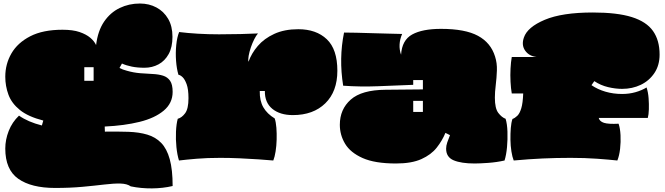

<svg xmlns="http://www.w3.org/2000/svg" viewBox="-20 -895 3776 1091"><path d="M293 173Q158 173 84 121Q10 69 10 -51Q10 -101 29.5 -151Q49 -201 88 -238Q139 -202 218 -182L226 -210Q140 -232 93 -270Q46 -308 28 -357Q10 -406 10 -459Q10 -531 45 -591.5Q80 -652 152 -689Q224 -726 335 -726Q394 -726 432 -713Q470 -700 493 -680.5Q516 -661 526 -639Q536 -720 571.5 -772Q607 -824 660 -849.5Q713 -875 775 -875Q827 -875 869 -852.5Q911 -830 935.5 -788Q960 -746 960 -686Q960 -627 938.5 -588Q917 -549 881 -529.5Q845 -510 801 -510Q761 -510 729 -516.5Q697 -523 673 -534L659 -509Q677 -499 701 -493Q739 -482 777 -479Q815 -476 848 -474.5Q881 -473 906.5 -465Q932 -457 946.5 -436Q961 -415 961 -373Q961 -309 910.5 -266.5Q860 -224 773 -202.5Q686 -181 575 -176L576 -147Q649 -148 709.5 -146Q770 -144 817 -130Q864 -116 896 -83Q928 -50 944.5 9.5Q961 69 961 162Q906 175 843.5 175.5Q781 176 723 164Q702 149 664.5 148Q627 147 573 153.5Q519 160 449 166.5Q379 173 293 173ZM459 -436H512V-513H459Z M997 17Q987 -15 982.5 -59Q978 -103 980 -147Q982 -191 990 -220Q1013 -226 1032 -251.5Q1051 -277 1051 -337Q1051 -388 1040.5 -416.5Q1030 -445 1017 -457Q1004 -469 994 -470Q984 -503 980.5 -548.5Q977 -594 981.5 -639Q986 -684 998 -713Q1045 -707 1104 -703.5Q1163 -700 1225 -700Q1287 -700 1347 -701.5Q1407 -703 1446 -705Q1436 -694 1425 -672.5Q1414 -651 1405.5 -626Q1397 -601 1393 -578.5Q1389 -556 1392 -544Q1409 -592 1445 -634Q1481 -676 1538.5 -702.5Q1596 -729 1675 -729Q1777 -729 1837 -672Q1897 -615 1897 -493Q1897 -375 1828.5 -308Q1760 -241 1644 -241Q1571 -241 1527.5 -276.5Q1484 -312 1485 -378H1456Q1455 -322 1476.5 -285Q1498 -248 1541 -222Q1548 -201 1550.5 -169Q1553 -137 1552 -101.5Q1551 -66 1546 -34.5Q1541 -3 1533 17Q1500 14 1449 10.5Q1398 7 1341 4.5Q1284 2 1232 2Q1157 2 1097.5 7Q1038 12 997 17Z M2230 34Q2110 34 2040.5 3Q1971 -28 1941 -78Q1911 -128 1911 -186Q1911 -274 1973 -329Q2035 -384 2171 -385L2383 -387V-440H2328V-413Q2226 -409 2127 -405Q2028 -401 1930 -408Q1905 -564 1935 -710Q1964 -710 2005.5 -709Q2047 -708 2093.5 -706.5Q2140 -705 2185 -704Q2230 -703 2265 -702Q2252 -672 2250.5 -642Q2249 -612 2259 -584Q2264 -667 2322 -699Q2380 -731 2486 -731Q2623 -731 2696 -691.5Q2769 -652 2793 -574Q2805 -537 2803.5 -494.5Q2802 -452 2797 -412Q2792 -372 2792 -340Q2792 -279 2811.5 -253.5Q2831 -228 2853 -220Q2862 -191 2863.5 -147Q2865 -103 2861 -59Q2857 -15 2847 17Q2803 27 2755 30.5Q2707 34 2677 34Q2601 34 2558 16Q2515 -2 2515 -50Q2515 -67 2521.5 -86Q2528 -105 2537 -127L2511 -140Q2493 -96 2461.5 -56Q2430 -16 2374.5 9Q2319 34 2230 34ZM2328 -259H2383V-322H2328Z M2899 17Q2891 -3 2886 -34.5Q2881 -66 2880.5 -101Q2880 -136 2882.5 -167.5Q2885 -199 2892 -219Q2906 -224 2919.5 -237Q2933 -250 2942 -279.5Q2951 -309 2953 -364H2888Q2883 -392 2881 -430Q2879 -468 2881 -505.5Q2883 -543 2888 -571H3030Q2986 -576 2964 -607.5Q2942 -639 2957 -682Q2977 -741 3075.5 -782.5Q3174 -824 3349 -824Q3487 -824 3570 -798Q3653 -772 3690.5 -719Q3728 -666 3728 -585Q3728 -524 3698.5 -480Q3669 -436 3621 -413Q3573 -390 3515 -390Q3477 -390 3435 -400Q3393 -410 3357 -434L3341 -411Q3376 -387 3420.5 -374Q3465 -361 3515 -361Q3555 -361 3590.5 -371Q3626 -381 3654 -398Q3663 -371 3665.5 -337.5Q3668 -304 3667 -273.5Q3666 -243 3661 -225H3382Q3387 -205 3412 -197Q3437 -189 3495 -192Q3504 -166 3506 -127Q3508 -88 3503.5 -49Q3499 -10 3488 17Q3442 12 3373 7Q3304 2 3222 2Q3140 2 3063.5 5.5Q2987 9 2899 17Z"/></svg>

Font: Oi
Style: Regular
Weight: 400
Designer: Kostas Bartsokas, Mohamad Dakak
Foundry: Foundry5
Version: Version 4.000